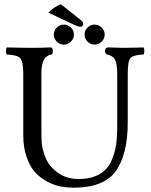

<svg xmlns="http://www.w3.org/2000/svg" viewBox="-20 -869 707 899"><path d="M323.2 9.8Q293.5 9.8 264.2 4.4Q234.9 -1 202.4 -18.1Q169.9 -35.2 145.5 -61Q121.1 -86.9 105 -132.6Q88.9 -178.2 88.9 -235.8V-522.9Q88.9 -582 74.5 -596.9Q60.1 -611.8 12.2 -613.8Q8.3 -617.7 8.1 -629.9Q7.8 -642.1 12.2 -647Q86.4 -645 131.8 -645Q167 -645 216.8 -647Q226.6 -647 227.3 -631.6Q228 -616.2 221.2 -613.8Q197.3 -609.9 185.5 -589.4Q173.8 -568.8 173.8 -522.9V-269Q173.8 -224.1 175.3 -200.4Q176.8 -176.8 189 -141.4Q201.2 -106 226.1 -81.1Q275.9 -31.2 345.2 -30.8Q405.3 -30.8 444.1 -52.5Q482.9 -74.2 500.5 -113.5Q518.1 -152.8 523.4 -189.5Q528.8 -226.1 528.8 -276.9V-522.9Q528.8 -570.8 518.3 -589.8Q507.8 -608.9 481 -613.8Q469.7 -621.6 471.9 -634.3Q474.1 -647 487.8 -647Q501 -647 522.5 -646Q543.9 -645 555.2 -645Q592.3 -645 651.9 -647Q655.8 -642.1 655.8 -630.1Q655.8 -618.2 651.9 -613.8Q604 -611.8 591.1 -597.4Q578.1 -583 578.1 -522.9V-294.9Q578.1 -147 522.7 -68.6Q467.3 9.8 323.2 9.8ZM245.8 -674.1Q231.9 -688 231.9 -707Q231.9 -726.1 245.8 -740Q259.8 -753.9 278.8 -753.9Q297.9 -753.9 312 -740Q326.2 -726.1 326.2 -707Q326.2 -688 312 -674.1Q297.9 -660.2 278.8 -660.2Q259.8 -660.2 245.8 -674.1ZM389.9 -674.1Q376 -688 376 -707Q376 -726.1 389.9 -740Q403.8 -753.9 422.9 -753.9Q441.9 -753.9 456.1 -740Q470.2 -726.1 470.2 -707Q470.2 -688 456.1 -674.1Q441.9 -660.2 422.9 -660.2Q403.8 -660.2 389.9 -674.1ZM265.1 -849.1 357.9 -775.4Q369.6 -766.1 369.6 -756.8Q369.6 -751.5 366.2 -747.6Q362.8 -743.7 357.9 -743.7Q346.2 -743.7 325.2 -753.9L206.5 -809.6Q230 -835.4 265.1 -849.1Z"/></svg>

Font: Linux Libertine O
Style: Regular
Weight: 400
Designer: Philipp H. Poll
Foundry: Philipp H. Poll
Version: Version 5.3.0